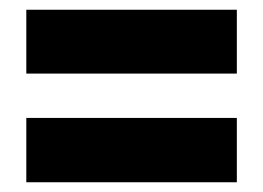

<svg xmlns="http://www.w3.org/2000/svg" viewBox="-20 -549 540 394"><path d="M34 -398V-529H466V-398ZM34 -175V-307H466V-175Z"/></svg>

Font: Noto Sans Thai Looped UI Condensed Black
Style: Regular
Weight: 900
Width: 3
Designer: Cadson Demak Team
Foundry: Cadson Demak Co., Ltd.
Version: Version 1.000; ttfautohint (v1.8.4.7-5d5b)